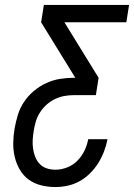

<svg xmlns="http://www.w3.org/2000/svg" viewBox="-20 -755 541 775"><path d="M204 0Q174 0 146 -7Q118 -14 96 -30Q74 -46 60 -70Q46 -94 39.5 -121.5Q33 -149 33.5 -178.5Q34 -208 39 -237Q44 -265 52.5 -292.5Q61 -320 77.5 -344.5Q94 -369 117.5 -388.5Q141 -408 167.5 -420Q194 -432 222 -436.5Q250 -441 278 -441H284L146 -665L157 -735H501L490 -665H240L378 -441L367 -371H278Q259 -371 239.5 -367.5Q220 -364 201.5 -355Q183 -346 167.5 -332Q152 -318 141 -300.5Q130 -283 124.5 -264Q119 -245 116 -226Q113 -208 112 -190Q111 -172 113.5 -154.5Q116 -137 122.5 -121Q129 -105 140.5 -93Q152 -81 168.5 -75.5Q185 -70 204 -70Q227 -70 250.5 -79Q274 -88 292 -106Q310 -124 321 -147Q332 -170 336 -193H414Q409 -168 400 -144Q391 -120 377 -97.5Q363 -75 344 -56Q325 -37 302 -24Q279 -11 253.5 -5.5Q228 0 204 0Z"/></svg>

Font: Iosevka SS04 Oblique
Style: Regular
Weight: 400
Italic angle: -9°
Monospace: yes
Designer: Belleve Invis
Foundry: Belleve Invis
Version: Version 19.0.0; ttfautohint (v1.8.4)